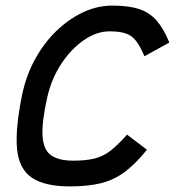

<svg xmlns="http://www.w3.org/2000/svg" viewBox="-20 -652 640 686"><path d="M434 -171 505 -117Q464 -66 425.5 -37.5Q387 -9 341 2.5Q295 14 230 14Q140 14 94 -17Q48 -48 41 -119.5Q34 -191 59 -313Q73 -381 104.5 -439Q136 -497 180 -540Q224 -583 275.5 -607.5Q327 -632 382 -632Q440 -632 477.5 -619.5Q515 -607 540 -578Q565 -549 585 -500L496 -451Q481 -487 465.5 -506.5Q450 -526 428 -533Q406 -540 371 -540Q325 -540 279.5 -508.5Q234 -477 199 -424Q164 -371 149 -305Q129 -216 132 -166.5Q135 -117 162 -97.5Q189 -78 241 -78Q289 -78 319.5 -86Q350 -94 375.5 -114Q401 -134 434 -171Z"/></svg>

Font: Victor Mono Thin
Style: Italic
Weight: 100
Italic angle: -12°
Monospace: yes
Designer: Rune Bjørnerås
Version: Version 1.561;gftools[0.9.30]